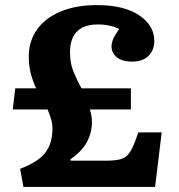

<svg xmlns="http://www.w3.org/2000/svg" viewBox="-20 -734 702 754"><path d="M72 0 59 -71Q130 -98 158 -134.5Q186 -171 186 -229Q186 -248 180.5 -266.5Q175 -285 167 -304H30L40 -387H122Q110 -412 101.5 -443Q93 -474 93 -513Q93 -572 125 -617.5Q157 -663 217.5 -688.5Q278 -714 361 -714Q467 -714 526.5 -674Q586 -634 586 -573Q586 -538 563.5 -515Q541 -492 498 -492Q460 -492 439 -509Q418 -526 418 -552Q418 -564 423.5 -578.5Q429 -593 448 -620Q433 -628 411 -633Q389 -638 365 -638Q255 -638 255 -528Q255 -485 269 -451.5Q283 -418 300 -387H494V-304H333Q341 -279 341 -255Q341 -213 321.5 -176.5Q302 -140 256 -108L258 -103H397Q436 -103 457.5 -110Q479 -117 493 -141Q507 -165 523 -214H615L589 0Z"/></svg>

Font: Literata 7pt
Style: Bold
Weight: 700
Designer: Latin by Veronika Burian and Jose Scaglione. Greek by Irene Vlachou. Cyrillic by Vera Evstafieva.
Foundry: TypeTogether
Version: Version 3.002